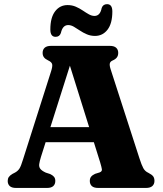

<svg xmlns="http://www.w3.org/2000/svg" viewBox="-20 -926 804 946"><path d="M178 -299.5H477.5L479 -225.5H176ZM252.5 -34.5Q252.5 -18.5 242.5 -9.2Q232.5 0 211.5 0H59Q38 0 28 -9.2Q18 -18.5 18 -34.5Q18 -45.5 23.2 -53.5Q28.5 -61.5 41 -69L54.5 -76Q68 -83.5 75.8 -95.5Q83.5 -107.5 93.5 -140.5L231.5 -574Q239.5 -598.5 237 -609.5Q234.5 -620.5 217 -628.5Q203 -635 196.5 -643.8Q190 -652.5 190 -665.5Q190 -681.5 200.2 -690.8Q210.5 -700 231.5 -700H521Q542 -700 552.2 -690.8Q562.5 -681.5 562.5 -665.5Q562.5 -652 555.8 -643Q549 -634 535 -628Q523 -623 521 -613Q519 -603 525.5 -583.5L667 -146Q677.5 -113 686.2 -97.2Q695 -81.5 711 -74.5Q728.5 -65.5 734.8 -57Q741 -48.5 741 -34.5Q741 -19 730.8 -9.5Q720.5 0 699.5 0H464Q442.5 0 432.5 -9.2Q422.5 -18.5 422.5 -34.5Q422.5 -47.5 429 -55.5Q435.5 -63.5 448.5 -69.5L471 -76.5Q483.5 -81.5 482 -92Q480.5 -102.5 473.5 -126L317.5 -624.5L333.5 -631L182 -153.5Q175 -131 173.2 -117.2Q171.5 -103.5 178.8 -94Q186 -84.5 205.5 -75.5L227 -68.5Q239 -63 245.8 -55.2Q252.5 -47.5 252.5 -34.5ZM448 -749Q426.5 -749 407.8 -757Q389 -765 373.2 -775.8Q357.5 -786.5 343.5 -794.5Q329.5 -802.5 316 -802.5Q288.5 -802.5 280 -763.5Q273.5 -744.5 254 -744.5Q228 -744.5 228 -780.5Q228 -839.5 251.5 -870.2Q275 -901 313 -901Q335 -901 353.5 -893Q372 -885 387.8 -874.2Q403.5 -863.5 417.8 -855.5Q432 -847.5 445.5 -847.5Q473.5 -847.5 481 -886.5Q487.5 -905.5 507.5 -905.5Q533.5 -905.5 533.5 -869.5Q533.5 -810.5 509.8 -779.8Q486 -749 448 -749Z"/></svg>

Font: Fraunces 28pt Soft Wonky
Style: Bold
Weight: 700
Version: Version 1.000;[b76b70a41]